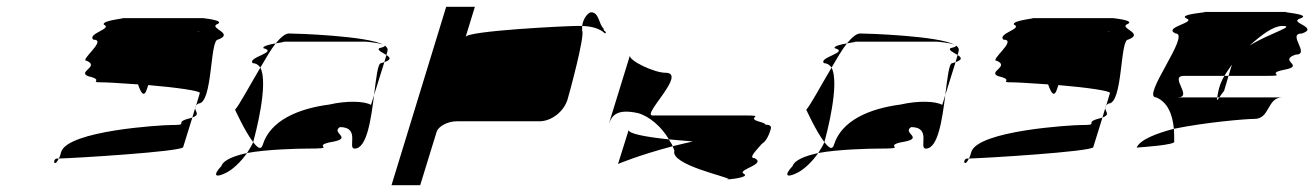

<svg xmlns="http://www.w3.org/2000/svg" viewBox="-20 -730 3847 562"><path d="M234 -552C272 -535 206 -520 238 -507C289 -495 236 -489 278 -489C293 -489 325 -487 384 -483C393 -457 402 -442 411 -472L414 -481C498 -474 565 -464 565 -458L554 -421C556 -423 557 -425 561 -427C603 -427 594 -614 618 -614C666 -632 596 -646 613 -658C647 -671 567 -677 575 -677H335C360 -677 276 -671 284 -658C311 -646 235 -632 253 -614C296 -614 210 -552 234 -552ZM148 -266C132 -266 138 -236 152 -266ZM152 -266C155 -271 157 -277 159 -285C178 -348 454 -364 479 -364C538 -364 488 -370 529 -382C534 -383 540 -385 543 -386L516 -299C508 -286 199 -267 152 -266ZM556 -636C558 -637 561 -637 563 -637C569 -637 565 -637 556 -636ZM543 -386C566 -394 552 -403 551 -413ZM551 -413C551 -416 552 -418 554 -421Z M668 -409C668 -409 697 -345 721 -314L722 -318C727 -335 767 -486 742 -532C710 -478 679 -420 668 -409ZM628 -244C602 -216 611 -210 637 -222C659 -231 685 -256 703 -282C666 -274 634 -262 628 -244ZM720 -545C702 -562 796 -577 751 -589C748 -595 769 -600 787 -603C772 -584 758 -559 742 -532C737 -540 729 -545 720 -545ZM787 -603C807 -607 824 -608 801 -608H1052C1049 -608 1090 -605 1102 -599C1057 -625 846 -632 826 -632C815 -632 802 -621 787 -603ZM703 -282C710 -293 717 -304 721 -314C734 -297 744 -290 749 -306C771 -377 852 -412 944 -424C996 -436 1047 -434 1066 -423L1075 -452C1066 -381 1054 -295 1018 -295C996 -295 1036 -358 975 -358C946 -340 1021 -325 943 -313C894 -301 971 -295 877 -295C857 -295 759 -293 703 -282ZM1090 -589C1083 -583 1100 -576 1111 -569L1114 -580C1116 -587 1113 -592 1106 -597C1108 -595 1104 -592 1090 -589ZM1102 -599C1104 -598 1105 -598 1106 -597C1105 -598 1103 -598 1102 -599ZM1095 -545C1086 -545 1081 -502 1075 -452L1105 -548ZM1105 -548 1111 -569C1122 -562 1127 -556 1105 -548Z M1126 -188H1210L1258 -344C1263 -360 1290 -375 1317 -375H1559C1594 -375 1630 -403 1641 -438C1646 -454 1693 -627 1684 -640V-654H1666C1638 -654 1349 -640 1343 -622L1370 -710H1286ZM1684 -654C1687 -678 1703 -694 1710 -694C1734 -694 1732 -660 1747 -646C1745 -638 1759 -638 1751 -632C1735 -647 1712 -653 1684 -654Z M1762 -367 1824 -568C1819 -553 1895 -517 1928 -517C1993 -517 1857 -392 1890 -392H2164C2223 -392 2161 -386 2202 -374C2214 -371 2220 -368 2221 -365C2233 -365 2239 -361 2236 -352C2229 -328 2220 -315 2210 -309C2195 -291 2169 -267 2189 -267C2224 -249 2139 -234 2156 -222C2175 -213 2134 -207 2114 -205C2115 -212 1941 -247 1954 -289C1952 -293 1951 -298 1949 -302C1968 -307 1988 -311 2008 -316L1938 -322C1917 -358 1881 -390 1847 -399C1787 -412 1771 -393 1762 -367ZM1789 -250C1789 -250 1847 -275 1949 -302C1947 -309 1941 -315 1938 -322C1863 -330 1822 -339 1820 -349ZM2114 -205C2107 -204 2101 -204 2106 -204H2113Z M2340 -409C2340 -409 2369 -345 2393 -314L2394 -318C2399 -335 2439 -486 2414 -532C2382 -478 2351 -420 2340 -409ZM2300 -244C2274 -216 2283 -210 2309 -222C2331 -231 2357 -256 2375 -282C2338 -274 2306 -262 2300 -244ZM2392 -545C2374 -562 2468 -577 2423 -589C2420 -595 2441 -600 2459 -603C2444 -584 2430 -559 2414 -532C2409 -540 2401 -545 2392 -545ZM2459 -603C2479 -607 2496 -608 2473 -608H2724C2721 -608 2762 -605 2774 -599C2729 -625 2518 -632 2498 -632C2487 -632 2474 -621 2459 -603ZM2375 -282C2382 -293 2389 -304 2393 -314C2406 -297 2416 -290 2421 -306C2443 -377 2524 -412 2616 -424C2668 -436 2719 -434 2738 -423L2747 -452C2738 -381 2726 -295 2690 -295C2668 -295 2708 -358 2647 -358C2618 -340 2693 -325 2615 -313C2566 -301 2643 -295 2549 -295C2529 -295 2431 -293 2375 -282ZM2762 -589C2755 -583 2772 -576 2783 -569L2786 -580C2788 -587 2785 -592 2778 -597C2780 -595 2776 -592 2762 -589ZM2774 -599C2776 -598 2777 -598 2778 -597C2777 -598 2775 -598 2774 -599ZM2767 -545C2758 -545 2753 -502 2747 -452L2777 -548ZM2777 -548 2783 -569C2794 -562 2799 -556 2777 -548Z M2898 -552C2936 -535 2870 -520 2902 -507C2953 -495 2900 -489 2942 -489C2957 -489 2989 -487 3048 -483C3057 -457 3066 -442 3075 -472L3078 -481C3162 -474 3229 -464 3229 -458L3218 -421C3220 -423 3221 -425 3225 -427C3267 -427 3258 -614 3282 -614C3330 -632 3260 -646 3277 -658C3311 -671 3231 -677 3239 -677H2999C3024 -677 2940 -671 2948 -658C2975 -646 2899 -632 2917 -614C2960 -614 2874 -552 2898 -552ZM2812 -266C2796 -266 2802 -236 2816 -266ZM2816 -266C2819 -271 2821 -277 2823 -285C2842 -348 3118 -364 3143 -364C3202 -364 3152 -370 3193 -382C3198 -383 3204 -385 3207 -386L3180 -299C3172 -286 2863 -267 2816 -266ZM3220 -636C3222 -637 3225 -637 3227 -637C3233 -637 3229 -637 3220 -636ZM3207 -386C3230 -394 3216 -403 3215 -413ZM3215 -413C3215 -416 3216 -418 3218 -421Z M3307 -298C3321 -299 3424 -306 3417 -316C3417 -329 3417 -341 3416 -353C3363 -339 3317 -321 3307 -298ZM3364 -445C3319 -445 3467 -632 3421 -632C3382 -650 3483 -664 3453 -676C3424 -689 3531 -695 3503 -695H3747C3719 -695 3824 -689 3786 -676C3749 -664 3843 -650 3791 -632C3745 -632 3818 -570 3772 -570C3720 -552 3802 -538 3740 -526C3679 -514 3753 -508 3690 -508H3576L3586 -541C3579 -530 3570 -519 3564 -508H3446C3400 -508 3474 -445 3427 -445H3543C3540 -433 3544 -437 3549 -445H3734C3688 -445 3698 -382 3652 -382C3626 -382 3509 -372 3416 -353C3412 -398 3396 -432 3364 -445ZM3549 -474C3545 -460 3544 -451 3543 -445H3549C3554 -453 3563 -464 3563 -464L3576 -508H3564C3557 -496 3552 -485 3549 -474ZM3638 -597C3701 -635 3775 -654 3733 -654C3708 -654 3675 -630 3638 -597Z"/></svg>

Font: bitstorm
Style: suextobl
Weight: 400
Version: Version 0.2